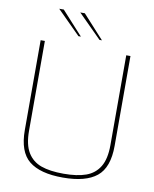

<svg xmlns="http://www.w3.org/2000/svg" viewBox="-99 -998 866 1078"><g transform="rotate(10 334.0 -459.0)"><path d="M78 -220V-732H102V-220Q102 -141 129 -96.5Q156 -52 206 -34Q256 -16 334 -16Q412 -16 462 -34Q512 -52 539 -96.5Q566 -141 566 -220V-732H590V-220Q590 -96 527 -45Q464 6 334 6Q204 6 141 -45Q78 -96 78 -220ZM150 -924H176L297 -791H283ZM270 -924H296L417 -791H403Z"/></g></svg>

Font: Exo Thin
Style: Regular
Weight: 250
Designer: Natanael Gama
Foundry: Natanael Gama
Version: Version 1.500; ttfautohint (v1.6)